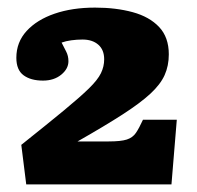

<svg xmlns="http://www.w3.org/2000/svg" viewBox="-20 -859 519 505"><path d="M49 -374 36 -478Q105 -533 148 -568.5Q191 -604 214 -626.5Q237 -649 245.5 -666.5Q254 -684 254 -703Q254 -728 238.5 -741.5Q223 -755 197 -755Q182 -755 167.5 -753Q153 -751 142 -747Q148 -735 154 -723.5Q160 -712 160 -698Q160 -678 141 -662.5Q122 -647 93 -647Q61 -647 42 -661Q23 -675 23 -707Q23 -748 50 -777.5Q77 -807 123.5 -823Q170 -839 230 -839Q285 -839 329 -827Q373 -815 398.5 -788Q424 -761 424 -716Q424 -686 413 -661.5Q402 -637 375.5 -612.5Q349 -588 302.5 -558Q256 -528 184 -487H266Q298 -487 313.5 -492Q329 -497 337.5 -509.5Q346 -522 356 -544H445L431 -374Z"/></svg>

Font: Literata Variable Black
Style: Regular
Weight: 900
Designer: Latin by Veronika Burian and Jose Scaglione. Greek by Irene Vlachou. Cyrillic by Vera Evstafieva.
Foundry: TypeTogether
Version: Version 3.021